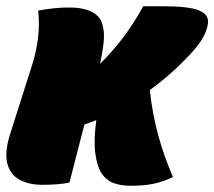

<svg xmlns="http://www.w3.org/2000/svg" viewBox="-31 -584 685 614"><path d="M191 0Q170 4 148.5 5.5Q127 7 104 7Q62 7 32 -9Q2 -25 -7.5 -60.5Q-17 -96 1 -154L71 -374Q85 -417 90.5 -462Q96 -507 91 -550Q116 -555 141 -557.5Q166 -560 191 -560Q256 -560 283 -531Q296 -518 300.5 -486Q305 -454 289 -380Q327 -417 362 -463Q397 -509 427 -564H491Q576 -564 607 -550Q638 -536 634 -509Q631 -487 618 -463.5Q605 -440 575 -408Q517 -346 448 -296Q457 -216 475.5 -149.5Q494 -83 522 -18Q494 -4 463 3Q432 10 388 10Q354 10 331 1Q308 -8 293 -31Q280 -51 274 -92Q268 -133 277 -200Q258 -192 239 -186Z"/></svg>

Font: Recursive Sn Csl St XBk
Style: Italic
Weight: 1000
Italic angle: -15°
Version: Version 1.085;hotconv 1.1.0;makeotfexe 2.6.0; ttfautohint (v